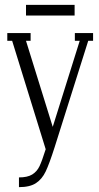

<svg xmlns="http://www.w3.org/2000/svg" viewBox="-20 -620 408 790"><path d="M288 -484H363V-452H343L205 -15Q183 54 168 85.5Q153 117 128 133.5Q103 150 58 150V110Q93 110 112.5 98Q132 86 142.5 64Q153 42 168 -6L30 -452H10V-484H106V-452H87L197 -98L308 -452H288ZM87 -600H287V-556H87Z"/></svg>

Font: Margherita Variable
Style: Regular
Weight: 400
Designer: James Puckett
Foundry: Dunwich Type Founders
Version: Version 1.008